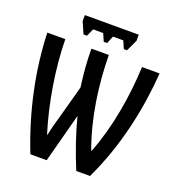

<svg xmlns="http://www.w3.org/2000/svg" viewBox="-155 -1015 1057 1141"><g transform="rotate(20 373.5 -444.0)"><path d="M527 -888H186V-850L218 -777H240L261 -825H325L346 -777H367L387 -825H452L473 -777H493L527 -850ZM165 0H268L350 -310C375 -211 413 -101 455 0H542C655 -237 706 -491 722 -714H611C603 -527 569 -320 500 -144H497C430 -327 403 -529 401 -714H291C291 -632 298 -556 309 -475L255 -277C243 -234 228 -184 221 -144H218C163 -318 128 -533 126 -714H12C20 -481 71 -236 165 0Z"/></g></svg>

Font: Noto Sans Display Condensed Medium
Style: Regular
Weight: 500
Width: 3
Designer: Monotype Design Team
Foundry: Monotype Imaging Inc.
Version: Version 1.900